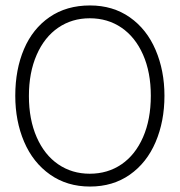

<svg xmlns="http://www.w3.org/2000/svg" viewBox="-20 -679 659 704"><path d="M36 -328Q36 -424 68 -499Q100 -574 162 -616.5Q224 -659 310 -659Q394 -659 456 -615.5Q518 -572 550.5 -496Q583 -420 583 -328Q583 -234 550.5 -158Q518 -82 456 -38.5Q394 5 310 5Q226 5 163.5 -39Q101 -83 68.5 -159Q36 -235 36 -328ZM533 -328Q533 -414 504.5 -478.5Q476 -543 425.5 -577.5Q375 -612 309 -612Q244 -612 193.5 -577.5Q143 -543 114.5 -478Q86 -413 86 -327Q86 -241 114.5 -176Q143 -111 193.5 -76.5Q244 -42 309 -42Q375 -42 425.5 -76.5Q476 -111 504.5 -176Q533 -241 533 -328Z"/></svg>

Font: Josefin Sans Light
Style: Regular
Weight: 300
Designer: Santiago Orozco
Foundry: Typemade
Version: Version 2.000